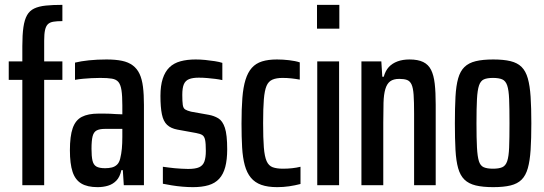

<svg xmlns="http://www.w3.org/2000/svg" viewBox="-20 -763 2243 791"><path d="M72 0V-434H16V-510H72V-573Q72 -620 76.5 -651Q81 -682 91.5 -700.5Q102 -719 121 -728Q140 -737 168.5 -740Q197 -743 237 -743V-676Q214 -676 199.5 -673.5Q185 -671 177 -663Q169 -655 165.5 -639Q162 -623 162 -595V-510H237V-434H162V0Z M382 8Q340 8 315 -7Q290 -22 279 -55Q268 -88 268 -144Q268 -202 279.5 -235Q291 -268 317 -281.5Q343 -295 386 -295Q396 -295 408 -295Q420 -295 432.5 -294.5Q445 -294 458 -293Q471 -292 484 -292V-329Q484 -368 480.5 -391Q477 -414 468 -425Q459 -436 441 -439Q423 -442 393 -442Q374 -442 356.5 -441Q339 -440 322 -438.5Q305 -437 289 -434V-505Q313 -511 346.5 -514.5Q380 -518 419 -518Q456 -518 482.5 -512.5Q509 -507 527 -493.5Q545 -480 555 -458.5Q565 -437 569 -405.5Q573 -374 573 -331V0H490L486 -62H480Q474 -34 459.5 -19Q445 -4 425 2Q405 8 382 8ZM413 -70Q428 -70 440.5 -73Q453 -76 462 -84.5Q471 -93 475 -109Q480 -129 482 -150.5Q484 -172 484 -199V-232H412Q390 -232 378 -225.5Q366 -219 361.5 -201.5Q357 -184 357 -150Q357 -119 361 -101.5Q365 -84 377 -77Q389 -70 413 -70Z M775 8Q754 8 731 6Q708 4 687 0.5Q666 -3 651 -6V-76Q661 -75 673.5 -73Q686 -71 699.5 -70Q713 -69 727.5 -68Q742 -67 755 -67Q785 -67 800.5 -74Q816 -81 822 -97.5Q828 -114 828 -141Q828 -172 825 -186.5Q822 -201 813.5 -206.5Q805 -212 788 -215L711 -229Q684 -234 668.5 -248.5Q653 -263 647 -292Q641 -321 641 -368Q641 -410 650.5 -439Q660 -468 678 -485.5Q696 -503 723.5 -510.5Q751 -518 786 -518Q805 -518 825.5 -516Q846 -514 865 -511Q884 -508 896 -504V-433Q883 -436 867 -438Q851 -440 833.5 -441.5Q816 -443 799 -443Q774 -443 759 -437Q744 -431 737.5 -416Q731 -401 731 -372Q731 -345 733 -331Q735 -317 743 -312Q751 -307 767 -303L840 -290Q862 -286 879.5 -275.5Q897 -265 906.5 -236.5Q916 -208 916 -148Q916 -105 908 -75Q900 -45 883 -26.5Q866 -8 839 0Q812 8 775 8Z M1122 8Q1083 8 1056.5 -1.5Q1030 -11 1013.5 -31Q997 -51 988.5 -82Q980 -113 977.5 -155.5Q975 -198 975 -254Q975 -315 978.5 -359.5Q982 -404 991.5 -434.5Q1001 -465 1017.5 -483.5Q1034 -502 1059.5 -510Q1085 -518 1121 -518Q1145 -518 1171 -515Q1197 -512 1215 -506V-435Q1199 -438 1181 -440Q1163 -442 1144 -442Q1119 -442 1102.5 -435Q1086 -428 1078 -409Q1070 -390 1067 -353.5Q1064 -317 1064 -256Q1064 -193 1067 -155.5Q1070 -118 1078.5 -99Q1087 -80 1103.5 -74Q1120 -68 1146 -68Q1165 -68 1183.5 -70Q1202 -72 1218 -76V-5Q1195 1 1171 4.5Q1147 8 1122 8Z M1286 -645V-743H1378V-645ZM1287 0V-510H1377V0Z M1469 0V-510H1551L1555 -447H1561Q1568 -472 1582 -487Q1596 -502 1617.5 -510Q1639 -518 1667 -518Q1702 -518 1723.5 -507.5Q1745 -497 1756 -475Q1767 -453 1771 -418Q1775 -383 1775 -332V0H1686V-295Q1686 -344 1684 -372.5Q1682 -401 1675.5 -415Q1669 -429 1657 -433.5Q1645 -438 1625 -438Q1601 -438 1587.5 -428Q1574 -418 1567.5 -396Q1561 -374 1560 -340Q1559 -306 1559 -258V0Z M2012 8Q1969 8 1940 1Q1911 -6 1893.5 -23Q1876 -40 1867.5 -70Q1859 -100 1856.5 -145.5Q1854 -191 1854 -255Q1854 -319 1856.5 -364.5Q1859 -410 1867.5 -440Q1876 -470 1893.5 -487Q1911 -504 1940 -511Q1969 -518 2012 -518Q2055 -518 2083.5 -511Q2112 -504 2129 -487Q2146 -470 2154.5 -440Q2163 -410 2166 -364.5Q2169 -319 2169 -255Q2169 -191 2166 -145.5Q2163 -100 2154.5 -70Q2146 -40 2129 -23Q2112 -6 2083.5 1Q2055 8 2012 8ZM2011 -68Q2035 -68 2049 -74Q2063 -80 2069.5 -99Q2076 -118 2077.5 -155.5Q2079 -193 2079 -255Q2079 -317 2077.5 -354.5Q2076 -392 2069.5 -411Q2063 -430 2049 -436Q2035 -442 2011 -442Q1987 -442 1973.5 -436Q1960 -430 1953.5 -411Q1947 -392 1945 -354.5Q1943 -317 1943 -255Q1943 -193 1945 -155.5Q1947 -118 1953 -99Q1959 -80 1973 -74Q1987 -68 2011 -68Z"/></svg>

Font: Saira ExtraCondensed SemiBold
Style: Regular
Weight: 600
Width: 2
Designer: Hector Gatti with collaboration of the Omnibus-Type team
Foundry: Omnibus-Type
Version: Version 1.101